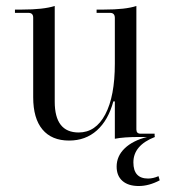

<svg xmlns="http://www.w3.org/2000/svg" viewBox="-20 -458 566 642"><path d="M211 12Q153 12 122 -25Q91 -62 91 -133V-399Q91 -415 75 -415H30V-426H54Q125 -426 163 -438V-118Q163 -15 243 -15Q300 -15 332 -75.5Q364 -136 364 -245V-398Q364 -415 348 -415H303V-426H328Q400 -426 436 -438V-25Q436 -11 450 -11H497V-3L498 0Q426 28 426 85Q426 139 475 139Q492 139 510 131L514 145Q478 164 444 164Q409 164 389.5 147Q370 130 370 99Q370 64 397 38Q424 12 472 0H447Q394 0 364 6V-119H359Q342 -56 304 -22Q266 12 211 12Z"/></svg>

Font: Arapey Regular-Display
Style: Regular
Weight: 400
Designer: Eduardo Rodriguez Tunni
Foundry: Eduardo Rodriguez Tunni
Version: Version 4.000